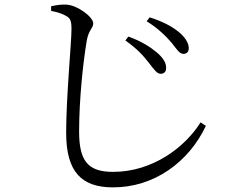

<svg xmlns="http://www.w3.org/2000/svg" viewBox="-20 -767 1040 830"><path d="M623 -496C645 -468 658 -448 674 -448C688 -448 698 -456 698 -471C700 -493 686 -517 657 -541C631 -563 591 -589 535 -609L522 -592C573 -556 599 -527 623 -496ZM722 -582C745 -553 756 -534 773 -534C787 -534 796 -543 796 -558C796 -582 780 -607 750 -631C725 -651 685 -674 627 -692L614 -675C663 -645 697 -611 722 -582ZM201 -720C227 -715 251 -707 266 -698C284 -688 289 -677 289 -641C289 -583 266 -348 266 -193C266 -22 334 43 469 43C646 43 796 -66 870 -223L847 -238C781 -132 641 -24 469 -24C359 -24 322 -72 322 -199C322 -335 339 -497 355 -591C363 -638 383 -645 383 -666C383 -694 314 -745 267 -747C249 -748 228 -746 201 -740Z"/></svg>

Font: Harano Aji Mincho CN
Style: Regular
Weight: 400
Foundry: Masamichi Hosoda
Version: HaranoAjiMinchoCN-Regular version 20230610;ttx 4.39.4